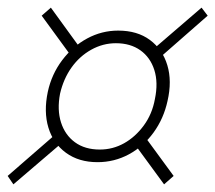

<svg xmlns="http://www.w3.org/2000/svg" viewBox="-29 -482 563 502"><path d="M226 -58Q177 -58 143.5 -82.5Q110 -107 97.5 -148.5Q85 -190 96 -242Q106 -288 133.5 -324.5Q161 -361 199 -381.5Q237 -402 280 -402Q330 -402 363 -377.5Q396 -353 408.5 -311.5Q421 -270 409 -218Q399 -172 372.5 -135.5Q346 -99 308 -78.5Q270 -58 226 -58ZM6 0 -9 -22 121 -135 137 -112ZM400 0 318 -112 343 -134 425 -22ZM232 -91Q266 -91 295.5 -107.5Q325 -124 347 -154Q369 -184 376 -223Q385 -266 374.5 -299Q364 -332 338 -350.5Q312 -369 274 -369Q240 -369 209.5 -352Q179 -335 158 -305.5Q137 -276 128 -237Q120 -195 130.5 -162Q141 -129 167 -110Q193 -91 232 -91ZM164 -326 80 -441 104 -462 186 -349ZM385 -328 369 -351 498 -462 514 -441Z"/></svg>

Font: Ysabeau Office ExtraLight
Style: Italic
Weight: 250
Italic angle: -12°
Designer: Christian Thalmann (Catharsis Fonts)
Version: Version 2.001;gftools[0.9.30]; featfreeze: tnum,lnum,ss02